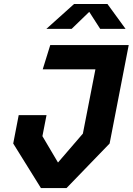

<svg xmlns="http://www.w3.org/2000/svg" viewBox="-20 -960 677 980"><path d="M189 0H319.5L539.5 -227.5L637 -730H236.5L198 -606H467L403 -278L276 -130.5L196.5 -265L217.5 -372.5H75.5L47.5 -227.5ZM216.5 -812.5H345.5L435.5 -899.5L491.5 -812.5H621L528.5 -939.5H358Z"/></svg>

Font: Monaspace Krypton
Style: Bold Italic
Weight: 700
Italic angle: -11°
Designer: Riley Cran & the Lettermatic Team
Foundry: Lettermatic
Version: Version 1.101 (Monaspace Krypton)